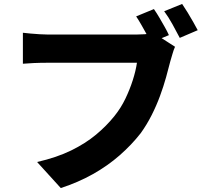

<svg xmlns="http://www.w3.org/2000/svg" viewBox="-20 -892 1040 973"><path d="M760 -846Q774 -826 788 -802Q802 -778 815 -755Q828 -732 836 -714L745 -676Q735 -697 722.5 -719.5Q710 -742 697 -765Q684 -788 670 -809ZM903 -872Q916 -853 931 -828.5Q946 -804 959.5 -780Q973 -756 982 -739L891 -700Q875 -731 854 -769Q833 -807 812 -835ZM867 -655Q860 -640 854 -618.5Q848 -597 843 -581Q834 -545 821.5 -500Q809 -455 791 -406Q773 -357 748.5 -308.5Q724 -260 693 -217Q647 -158 586.5 -105Q526 -52 451.5 -10Q377 32 288 61L168 -71Q268 -94 340.5 -129.5Q413 -165 466.5 -209.5Q520 -254 560 -304Q593 -345 615.5 -392Q638 -439 653 -486Q668 -533 674 -574Q659 -574 625.5 -574Q592 -574 547.5 -574Q503 -574 454.5 -574Q406 -574 360.5 -574Q315 -574 278 -574Q241 -574 221 -574Q185 -574 150.5 -572.5Q116 -571 96 -569V-726Q112 -724 134.5 -722Q157 -720 181 -718.5Q205 -717 221 -717Q238 -717 267.5 -717Q297 -717 335 -717Q373 -717 414 -717Q455 -717 495.5 -717Q536 -717 571.5 -717Q607 -717 634 -717Q661 -717 673 -717Q689 -717 713 -718.5Q737 -720 758 -725Z"/></svg>

Font: Noto Sans SC ExtraBold
Style: Regular
Weight: 800
Designer: Ryoko NISHIZUKA 西塚涼子 (kana, bopomofo & ideographs); Paul D. Hunt (Latin, Greek & Cyrillic); Sandoll Communications 산돌커뮤니
Foundry: Adobe
Version: Version 2.004-H2;hotconv 1.0.118;makeotfexe 2.5.65603